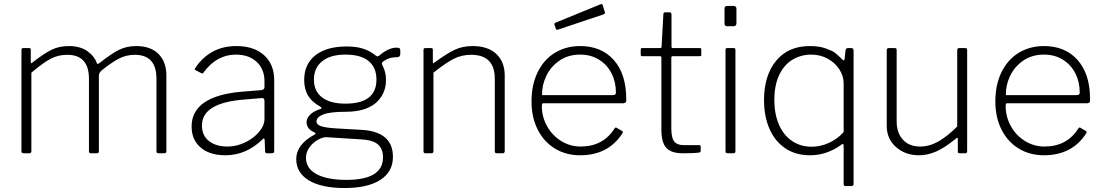

<svg xmlns="http://www.w3.org/2000/svg" viewBox="-20 -772 5557 967"><path d="M88 -10C88 -3.3 91.3 0 98 0H127C134.3 0 138 -3.3 138 -10V-406C177.3 -439.3 209.7 -462.7 235 -476C260.3 -489.3 288.3 -496 319 -496C391.7 -496 428 -455.7 428 -375V-10C428 -3.3 431.3 0 438 0H468C474.7 0 478 -3.7 478 -11V-389C478 -395.7 479.2 -401 481.5 -405C483.8 -409 488 -413.7 494 -419C522 -441.7 548.8 -460.2 574.5 -474.5C600.2 -488.8 628.3 -496 659 -496C731.7 -496 768 -455.7 768 -375V-10C768 -3.3 771.3 0 778 0H808C814.7 0 818 -3.7 818 -11V-392C818 -437.3 804.8 -473.3 778.5 -500C752.2 -526.7 714.7 -540 666 -540C634 -540 605.2 -533.7 579.5 -521C553.8 -508.3 521.7 -486.7 483 -456C477.7 -452 474 -450 472 -450C470.7 -450 469.3 -451 468 -453C460 -477 444 -497.5 420 -514.5C396 -531.5 364.7 -540 326 -540C294 -540 265.3 -533.8 240 -521.5C214.7 -509.2 182.3 -487.7 143 -457C140.3 -454.3 138.3 -453.3 137 -454C135.7 -454.7 135 -456.7 135 -460V-521C135 -524.3 134.3 -526.7 133 -528C131.7 -529.3 129.3 -530 126 -530H97C91 -530 88 -526.7 88 -520Z M1115 10C1185 10 1247.3 -16.7 1302 -70C1304.7 -73.3 1307 -74.8 1309 -74.5C1311 -74.2 1312.3 -72 1313 -68L1315 -11C1315 -3.7 1318.3 0 1325 0H1350C1357.3 0 1361 -3.7 1361 -11V-368C1361 -421.3 1344 -463.3 1310 -494C1276 -524.7 1229.7 -540 1171 -540C1124.3 -540 1083.7 -530.2 1049 -510.5C1014.3 -490.8 986 -464 964 -430C960 -425.3 960 -421.7 964 -419L995 -403C997.7 -401.7 999.7 -401.3 1001 -402C1002.3 -402.7 1004 -404.7 1006 -408C1050 -467.3 1104 -497 1168 -497C1211.3 -497 1246.2 -484.8 1272.5 -460.5C1298.8 -436.2 1312 -403.7 1312 -363V-333C1312 -324.3 1306.3 -319.3 1295 -318L1196 -310C1112.7 -302.7 1050 -284.3 1008 -255C966 -225.7 945 -185.7 945 -135C945 -90.3 960.2 -55 990.5 -29C1020.8 -3 1062.3 10 1115 10ZM1298 -278C1307.3 -279.3 1312 -274.3 1312 -263V-171C1312 -156.3 1307.2 -141.2 1297.5 -125.5C1287.8 -109.8 1274.3 -95 1257 -81C1238.3 -66.3 1217.7 -54.8 1195 -46.5C1172.3 -38.2 1149.3 -34 1126 -34C1086.7 -34 1055.3 -43.3 1032 -62C1008.7 -80.7 997 -106.7 997 -140C997 -216.7 1069.3 -260.3 1214 -271Z M1992 -529C1989.3 -531 1984.3 -532 1977 -532C1950.3 -532 1921.3 -518.7 1890 -492C1886 -489.3 1883 -488 1881 -488C1879 -488 1875.7 -489.7 1871 -493C1853.7 -507.7 1833.3 -518.8 1810 -526.5C1786.7 -534.2 1758.7 -538 1726 -538C1658.7 -538 1606.2 -523.2 1568.5 -493.5C1530.8 -463.8 1512 -422.3 1512 -369C1512 -338.3 1518.5 -312.2 1531.5 -290.5C1544.5 -268.8 1565 -250.3 1593 -235C1597 -233 1599 -230.7 1599 -228C1599 -225.3 1597.3 -223.7 1594 -223C1570.7 -215.7 1553.2 -206 1541.5 -194C1529.8 -182 1524 -169.7 1524 -157C1524 -133.7 1537.3 -116.3 1564 -105C1571.3 -101.7 1571.3 -98 1564 -94C1502.7 -60.7 1472 -19.7 1472 29C1472 75 1493.2 110.8 1535.5 136.5C1577.8 162.2 1638 175 1716 175C1793.3 175 1853.2 161.3 1895.5 134C1937.8 106.7 1959 68 1959 18C1959 -66.7 1906.3 -112 1801 -118L1679 -125C1641 -127 1614 -130.7 1598 -136C1582 -141.3 1574 -149.7 1574 -161C1574 -175 1585.3 -186.5 1608 -195.5C1630.7 -204.5 1667.7 -209 1719 -209C1787 -209 1838.2 -223.8 1872.5 -253.5C1906.8 -283.2 1924 -321.7 1924 -369C1924 -381 1922.8 -392.5 1920.5 -403.5C1918.2 -414.5 1915 -424.2 1911 -432.5C1907 -440.8 1904.7 -446 1904 -448C1902.7 -452 1903.5 -455.7 1906.5 -459C1909.5 -462.3 1915.3 -466.3 1924 -471C1932 -475.7 1939.8 -478.8 1947.5 -480.5C1955.2 -482.2 1965.7 -483.3 1979 -484C1990.3 -484 1996 -489.3 1996 -500V-518C1996 -523.3 1994.7 -527 1992 -529ZM1837 -280.5C1811 -260.2 1772 -250 1720 -250C1668.7 -250 1629.3 -260.5 1602 -281.5C1574.7 -302.5 1561 -332.3 1561 -371C1561 -410.3 1574.8 -441.2 1602.5 -463.5C1630.2 -485.8 1669.3 -497 1720 -497C1771.3 -497 1810.2 -486.2 1836.5 -464.5C1862.8 -442.8 1876 -411.7 1876 -371C1876 -331 1863 -300.8 1837 -280.5ZM1625 -81 1799 -70C1838.3 -68 1866.5 -59.5 1883.5 -44.5C1900.5 -29.5 1909 -8 1909 20C1909 96 1847.7 134 1725 134C1659.7 134 1609.3 124.3 1574 105C1538.7 85.7 1521 58.3 1521 23C1521 3.7 1527 -14.2 1539 -30.5C1551 -46.8 1565.3 -59.5 1582 -68.5C1598.7 -77.5 1613 -81.7 1625 -81Z M2113 -10C2113 -3.3 2116.3 0 2123 0H2152C2159.3 0 2163 -3.3 2163 -10V-406C2205 -439.3 2239.2 -462.7 2265.5 -476C2291.8 -489.3 2321 -496 2353 -496C2432.3 -496 2472 -455.7 2472 -375V-10C2472 -3.3 2475.3 0 2482 0H2511C2518.3 0 2522 -3.7 2522 -11V-392C2522 -437.3 2508 -473.3 2480 -500C2452 -526.7 2412 -540 2360 -540C2326.7 -540 2296.8 -533.8 2270.5 -521.5C2244.2 -509.2 2210 -487.7 2168 -457C2165.3 -454.3 2163.3 -453.3 2162 -454C2160.7 -454.7 2160 -456.7 2160 -460V-521C2160 -524.3 2159.3 -526.7 2158 -528C2156.7 -529.3 2154.3 -530 2151 -530H2122C2116 -530 2113 -526.7 2113 -520Z M2735 -137C2717.7 -168.3 2709 -202 2709 -238C2709 -247.3 2711.3 -252 2716 -252H3120C3126 -252.7 3129.8 -254.2 3131.5 -256.5C3133.2 -258.8 3134 -262.3 3134 -267V-273C3134 -357 3113.2 -422.5 3071.5 -469.5C3029.8 -516.5 2973.3 -540 2902 -540C2854.7 -540 2812.5 -528.8 2775.5 -506.5C2738.5 -484.2 2709.5 -451.8 2688.5 -409.5C2667.5 -367.2 2657 -317.7 2657 -261C2657 -207.7 2667.3 -160.5 2688 -119.5C2708.7 -78.5 2737.5 -46.7 2774.5 -24C2811.5 -1.3 2854 10 2902 10C2996.7 10 3067.7 -27 3115 -101C3117.7 -105.7 3117.3 -109.3 3114 -112L3086 -128C3082.7 -131.3 3079 -130.3 3075 -125C3037 -64.3 2980 -34 2904 -34C2868.7 -34 2836 -43.3 2806 -62C2776 -80.7 2752.3 -105.7 2735 -137ZM3065 -293H2710C2709.3 -326.3 2716.5 -358.7 2731.5 -390C2746.5 -421.3 2768.7 -447 2798 -467C2827.3 -487 2862 -497 2902 -497C2938 -497 2969.7 -488.5 2997 -471.5C3024.3 -454.5 3045.3 -431.5 3060 -402.5C3074.7 -373.5 3082 -341.7 3082 -307C3082 -301.7 3080.8 -298 3078.5 -296C3076.2 -294 3071.7 -293 3065 -293ZM3026 -712 3015 -747C3014.3 -749 3013.2 -750.3 3011.5 -751C3009.8 -751.7 3008 -751.7 3006 -751L2776 -657C2773.3 -655.7 2772 -653.3 2772 -650C2772 -648 2772.3 -646.7 2773 -646L2779 -629C2779.7 -624.3 2782 -622 2786 -622C2788 -622 2789.7 -622.3 2791 -623L3018 -699C3024 -701 3027 -704 3027 -708Z M3369 -489H3505C3507.7 -489 3509.5 -489.5 3510.5 -490.5C3511.5 -491.5 3512 -493.3 3512 -496V-523C3512 -527.7 3509.7 -530 3505 -530H3369C3364.3 -530 3362 -532.3 3362 -537V-698C3362 -706 3358.7 -710 3352 -710H3330C3326.7 -710 3324.3 -709.2 3323 -707.5C3321.7 -705.8 3321 -703 3321 -699L3312 -537C3312 -532.3 3309.7 -530 3305 -530H3214C3209.3 -530 3207 -527.7 3207 -523V-496C3207 -491.3 3209.3 -489 3214 -489H3304C3308.7 -489 3311 -486.3 3311 -481V-120C3311 -76.7 3319.2 -45.8 3335.5 -27.5C3351.8 -9.2 3380 0 3420 0C3461.3 0 3488.7 -1.3 3502 -4C3506.7 -4.7 3509 -7.7 3509 -13V-34C3509 -38.7 3506.3 -41 3501 -41H3424C3402 -41 3386 -47 3376 -59C3366 -71 3361 -94 3361 -128V-481C3361 -486.3 3363.7 -489 3369 -489Z M3689 -656V-729C3689 -733 3687.7 -736.2 3685 -738.5C3682.3 -740.8 3679.3 -742 3676 -742H3642C3633.3 -742 3629 -737.3 3629 -728V-654C3629 -644.7 3633 -640 3641 -640H3675C3684.3 -640 3689 -645.3 3689 -656ZM3684 -13V-519C3684 -523.7 3683.3 -526.7 3682 -528C3680.7 -529.3 3678 -530 3674 -530H3644C3640 -530 3637.3 -529.3 3636 -528C3634.7 -526.7 3634 -523.7 3634 -519V-11C3634 -6.3 3634.8 -3.3 3636.5 -2C3638.2 -0.7 3641.3 0 3646 0H3671C3676.3 0 3679.8 -0.8 3681.5 -2.5C3683.2 -4.2 3684 -7.7 3684 -13Z M4267 -530H4254C4248 -530 4244.2 -529.2 4242.5 -527.5C4240.8 -525.8 4239.3 -522 4238 -516L4234 -475C4233.3 -470.3 4231.7 -468 4229 -468C4227.7 -468 4225.7 -469.3 4223 -472C4205 -489.3 4192.3 -500.8 4185 -506.5C4177.7 -512.2 4162.8 -519.2 4140.5 -527.5C4118.2 -535.8 4090.7 -540 4058 -540C3986 -540 3929.7 -515.3 3889 -466C3848.3 -416.7 3828 -350.7 3828 -268C3828 -212.7 3837.3 -164 3856 -122C3874.7 -80 3901.3 -47.5 3936 -24.5C3970.7 -1.5 4011.7 10 4059 10C4089.7 10 4118.3 5.2 4145 -4.5C4171.7 -14.2 4194.7 -26.3 4214 -41C4219.3 -45 4223 -47 4225 -47C4227.7 -47 4229 -42.7 4229 -34V153C4229 157.7 4229.7 160.8 4231 162.5C4232.3 164.2 4234.3 165 4237 165H4269C4275.7 165 4279 161.3 4279 154V-516C4279 -521.3 4278 -525 4276 -527C4274 -529 4271 -530 4267 -530ZM4229 -352V-107C4209 -84.3 4184.7 -66.3 4156 -53C4127.3 -39.7 4098 -33 4068 -33C4031.3 -33 3998.8 -42.3 3970.5 -61C3942.2 -79.7 3920 -106.8 3904 -142.5C3888 -178.2 3880 -220.3 3880 -269C3880 -318.3 3888.2 -360.2 3904.5 -394.5C3920.8 -428.8 3943.2 -454.5 3971.5 -471.5C3999.8 -488.5 4031.3 -497 4066 -497C4096 -497 4123.5 -490.2 4148.5 -476.5C4173.5 -462.8 4193.2 -444.8 4207.5 -422.5C4221.8 -400.2 4229 -376.7 4229 -352Z M4706 -59.5C4676 -42.5 4645.3 -34 4614 -34C4577.3 -34 4548.5 -45.5 4527.5 -68.5C4506.5 -91.5 4496 -122 4496 -160V-520C4496 -526.7 4492.7 -530 4486 -530H4456C4449.3 -530 4446 -526.3 4446 -519V-138C4446 -94.7 4461.5 -59.2 4492.5 -31.5C4523.5 -3.8 4562.3 10 4609 10C4637 10 4665.3 3.8 4694 -8.5C4722.7 -20.8 4756.7 -43 4796 -75C4798.7 -77.7 4800.7 -78.7 4802 -78C4803.3 -77.3 4804 -75.3 4804 -72V-9C4804 -5.7 4804.7 -3.3 4806 -2C4807.3 -0.7 4809.7 0 4813 0H4842C4848 0 4851 -3.3 4851 -10V-520C4851 -526.7 4847.7 -530 4841 -530H4812C4804.7 -530 4801 -526.7 4801 -520V-135C4767.7 -101.7 4736 -76.5 4706 -59.5Z M5071 -137C5053.7 -168.3 5045 -202 5045 -238C5045 -247.3 5047.3 -252 5052 -252H5456C5462 -252.7 5465.8 -254.2 5467.5 -256.5C5469.2 -258.8 5470 -262.3 5470 -267V-273C5470 -357 5449.2 -422.5 5407.5 -469.5C5365.8 -516.5 5309.3 -540 5238 -540C5190.7 -540 5148.5 -528.8 5111.5 -506.5C5074.5 -484.2 5045.5 -451.8 5024.5 -409.5C5003.5 -367.2 4993 -317.7 4993 -261C4993 -207.7 5003.3 -160.5 5024 -119.5C5044.7 -78.5 5073.5 -46.7 5110.5 -24C5147.5 -1.3 5190 10 5238 10C5332.7 10 5403.7 -27 5451 -101C5453.7 -105.7 5453.3 -109.3 5450 -112L5422 -128C5418.7 -131.3 5415 -130.3 5411 -125C5373 -64.3 5316 -34 5240 -34C5204.7 -34 5172 -43.3 5142 -62C5112 -80.7 5088.3 -105.7 5071 -137ZM5401 -293H5046C5045.3 -326.3 5052.5 -358.7 5067.5 -390C5082.5 -421.3 5104.7 -447 5134 -467C5163.3 -487 5198 -497 5238 -497C5274 -497 5305.7 -488.5 5333 -471.5C5360.3 -454.5 5381.3 -431.5 5396 -402.5C5410.7 -373.5 5418 -341.7 5418 -307C5418 -301.7 5416.8 -298 5414.5 -296C5412.2 -294 5407.7 -293 5401 -293Z"/></svg>

Font: Libre Franklin ExtraLight
Style: Regular
Weight: 275
Designer: Pablo Impallari, Rodrigo Fuenzalida
Foundry: Impallari Type
Version: Version 1.002; ttfautohint (v1.5)